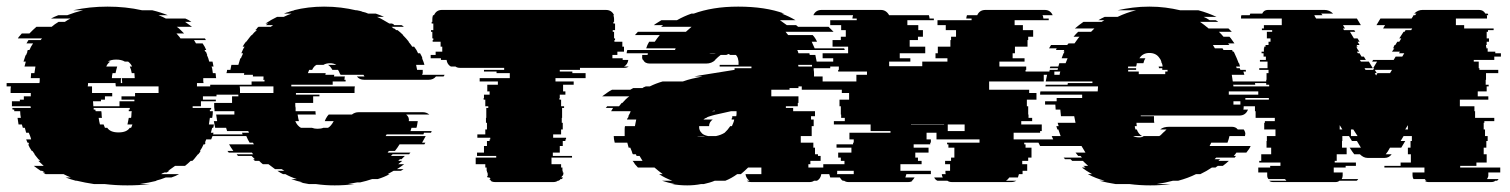

<svg xmlns="http://www.w3.org/2000/svg" viewBox="-30 -550 4561 580"><path d="M694 -289Q695 -284 695 -279Q695 -274 695 -269H624V-259H583V-249H622V-244H577V-229H552V-224H608Q608 -221 607 -219H604V-214H613V-213Q613 -209 612.5 -204Q612 -199 611 -194H604L601 -174H616Q616 -170 614 -164H611Q610 -160 609 -156.5Q608 -153 607 -149H615Q614 -144 612 -139Q610 -134 608 -129H593L589 -119H591Q589 -115 589 -114H585Q581 -104 574 -94H576Q575 -92 573 -89Q571 -86 569 -84H568L556 -69Q555 -68 554 -67Q553 -66 551 -64H546Q542 -60 538 -56.5Q534 -53 529 -49H499L478 -34H482Q480 -33 478 -32Q476 -31 474 -29H467Q465 -28 462 -27Q459 -26 457 -24H511Q506 -21 500 -18.5Q494 -16 488 -14H471Q464 -11 456 -8.5Q448 -6 440 -4H444Q432 -1 419 1.5Q406 4 392 6H423Q407 8 390 9Q373 10 355 10Q336 10 319.5 9Q303 8 286 6H254Q241 4 227.5 1.5Q214 -1 202 -4H199Q191 -6 183.5 -8.5Q176 -11 168 -14H184Q179 -16 173 -18.5Q167 -21 162 -24H108L99 -29H106L97 -34H93Q81 -42 72 -49H102Q98 -53 94 -56.5Q90 -60 86 -64H91Q90 -66 89 -67Q88 -68 86 -69L74 -84H75L68 -94H66Q59 -104 55 -114H58Q56 -118 56 -119H53L49 -129H64Q63 -134 61 -139Q59 -144 57 -149H49Q48 -153 47 -156.5Q46 -160 45 -164H39L36 -174H26L23 -194H33Q32 -199 31.5 -204Q31 -209 31 -213V-214H13V-219H8Q8 -221 7.5 -222Q7 -223 7 -224H63Q63 -227 62 -229H6V-244H30V-249H42V-259H63V-269H2Q2 -274 2 -279Q2 -284 3 -289H-10V-299H89Q90 -302 90 -307V-314H63Q63 -318 63.5 -321.5Q64 -325 64 -329H74L77 -349H44Q45 -353 46 -356.5Q47 -360 48 -364H41Q43 -369 44.5 -374.5Q46 -380 48 -384H49Q50 -386 51 -389Q52 -392 53 -394H52Q52 -395 54 -399H59Q63 -409 70 -419H50L56 -429H93Q94 -431 97 -434H24Q26 -438 29.5 -441.5Q33 -445 36 -449H59Q64 -454 69.5 -459.5Q75 -465 80 -469H126Q135 -477 147 -484H166Q170 -487 174.5 -489.5Q179 -492 183 -494H124Q133 -499 146 -504H173Q196 -513 221 -519H191Q240 -530 295 -530Q350 -530 399 -519H430Q455 -513 477 -504H449Q462 -499 471 -494H530Q535 -492 539.5 -489.5Q544 -487 548 -484H529L550 -469H504Q510 -465 515.5 -459.5Q521 -454 526 -449H503Q506 -445 509.5 -441.5Q513 -438 515 -434H589L592 -429H556L562 -419H582Q589 -409 593 -399H588Q590 -395 590 -394H592L596 -384H595Q597 -380 599 -374.5Q601 -369 602 -364H612L615 -349H609Q611 -345 611.5 -339.5Q612 -334 613 -329H621Q622 -325 622 -321.5Q622 -318 623 -314H584V-307Q584 -302 585 -299H565V-289ZM310 -329Q309 -325 308.5 -321.5Q308 -318 308 -314H336Q335 -311 335 -308Q335 -305 335 -302V-299H339V-302Q339 -305 338.5 -308Q338 -311 338 -314H377Q377 -318 376.5 -321.5Q376 -325 376 -329H368Q367 -335 365.5 -340Q364 -345 362 -349H369Q365 -358 357 -364H347Q337 -370 321 -370Q305 -370 296 -364H303Q299 -361 296 -357.5Q293 -354 291 -349H324Q323 -345 321.5 -340Q320 -335 319 -329ZM378 -269H449V-289H320Q319 -293 319 -299H236Q236 -293 235 -289H248V-269H309V-259H287V-249H275V-244H251Q251 -240 251.5 -236.5Q252 -233 252 -229H331V-244H376V-249H337V-259H378ZM362 -219V-224H253V-219H258V-218Q258 -217 258.5 -216Q259 -215 259 -214H276Q277 -209 277 -204Q277 -199 278 -194H268Q270 -181 272 -174H283Q285 -168 287 -164H294Q303 -150 328 -150Q353 -150 362 -164H366Q367 -166 368 -168.5Q369 -171 370 -174H355Q356 -179 357 -183.5Q358 -188 359 -194H366Q367 -199 367 -204Q367 -209 368 -214H359V-219Z M1245 -324H1313Q1313 -323 1312 -322Q1311 -321 1310 -319H1287Q1279 -309 1265 -309H1070Q1056 -309 1048 -319H1071L1068 -324H999L996 -329Q995 -333 991 -339H974Q968 -350 961 -354H986Q978 -359 967 -359Q955 -359 947 -354H926Q918 -350 913 -339H904Q902 -335 900 -329H954Q953 -327 953 -324H980Q979 -322 979 -319H1012Q1011 -317 1011 -314Q1011 -311 1010 -309H1014V-304H975V-294H850V-289H1042Q1041 -284 1041 -279Q1041 -274 1041 -269H864V-264H935V-259H916V-239H862Q862 -235 862 -231.5Q862 -228 863 -224V-214H923Q923 -207 924 -204H869Q871 -191 873 -184H862Q868 -170 879 -164H912Q920 -161 929 -161Q940 -161 947 -164H961Q970 -169 978 -184H951L954 -191Q956 -195 958.5 -198.5Q961 -202 963 -204H1033Q1042 -211 1053 -211H1248Q1258 -211 1267 -204H1197Q1207 -196 1205 -184H1232Q1231 -180 1230.5 -175Q1230 -170 1228 -164H1213L1210 -154H1274L1272 -149H1251L1249 -144H1138L1135 -139H1256L1245 -119H1255L1252 -114H1177Q1174 -109 1170.5 -104Q1167 -99 1163 -94H1145Q1144 -93 1143 -92Q1142 -91 1141 -89H1210Q1209 -88 1208 -87Q1207 -86 1206 -84H1156Q1155 -83 1154 -82Q1153 -81 1151 -79H1193L1183 -69H1178L1173 -64H1185L1173 -54H1191Q1186 -50 1180.5 -46.5Q1175 -43 1169 -39H1189L1181 -34H1159L1141 -24H1147Q1131 -15 1111 -9H1094Q1085 -6 1076 -3.5Q1067 -1 1058 1H1049Q1042 2 1035 3.5Q1028 5 1021 6H1041Q1027 8 1012 9Q997 10 981 10Q966 10 952 9Q938 8 924 6H903Q896 5 889.5 3.5Q883 2 876 1H885Q876 -1 867 -3.5Q858 -6 850 -9H867Q848 -15 832 -24H825Q821 -26 816.5 -28.5Q812 -31 808 -34H829L821 -39H801L781 -54H764Q761 -56 758 -59Q755 -62 753 -64H740L735 -69H740L730 -79H689Q686 -82 685 -84H735Q732 -87 731 -89H661Q660 -91 657 -94H675Q671 -99 668 -104Q665 -109 662 -114H737L734 -119H724Q721 -124 718.5 -129Q716 -134 714 -139H594L592 -144H703L701 -149H722L720 -154H656L653 -164H620Q619 -169 618 -174Q617 -179 616 -184H626L623 -204H678V-214H618V-219Q617 -224 617 -229Q617 -234 617 -239H671V-259H690V-264H619V-269H796V-289H605V-294H730V-304H769V-309H765Q766 -311 766 -314Q766 -317 766 -319H734V-324H707Q707 -327 708 -329H654Q656 -335 656 -339H666L669 -354H690L696 -374H698Q699 -378 701 -381.5Q703 -385 704 -389H699Q701 -394 703.5 -399.5Q706 -405 709 -409H703Q705 -413 707.5 -416.5Q710 -420 713 -424H714Q718 -429 722 -434.5Q726 -440 730 -444H731Q737 -452 746 -459H741L747 -464H745L751 -469H788Q790 -471 792 -472Q794 -473 795 -474H773Q775 -476 777 -477Q779 -478 780 -479H772Q790 -491 807 -499H827Q833 -502 839 -504.5Q845 -507 851 -509H828Q832 -511 835.5 -512Q839 -513 843 -514H842Q847 -516 851.5 -517Q856 -518 860 -519H857Q901 -530 949 -530Q976 -530 1000 -527Q1024 -524 1045 -519H1048Q1053 -518 1057.5 -517Q1062 -516 1066 -514H1067Q1071 -513 1074.5 -512Q1078 -511 1082 -509H1105Q1120 -504 1130 -499H1109Q1119 -495 1128 -489.5Q1137 -484 1146 -479H1154Q1156 -478 1158 -477Q1160 -476 1161 -474H1183Q1185 -473 1186.5 -472Q1188 -471 1190 -469H1153L1159 -464H1161L1167 -459H1171Q1176 -455 1180 -451.5Q1184 -448 1188 -444H1187Q1192 -439 1196.5 -434Q1201 -429 1205 -424H1204Q1207 -420 1210 -416.5Q1213 -413 1215 -409H1221Q1225 -404 1228 -399Q1231 -394 1233 -389H1239Q1241 -385 1243 -381.5Q1245 -378 1246 -374H1245Q1247 -369 1249 -364Q1251 -359 1252 -354H1227L1230 -339H1247V-329Z M1722 -339H1661V-334H1699V-329H1739V-314H1648V-304H1703V-294H1671V-274H1678V-264H1661V-254H1660V-249H1665V-229H1674V-224H1668V-194H1667V-179H1670V-159H1665V-144H1641V-134H1680V-129H1678V-124H1670V-109H1661V-89H1640V-79H1698V-74H1636V-54H1665V-44H1669V-34H1670V-29H1672V-27Q1672 -25 1671.5 -23Q1671 -21 1670 -19H1668L1666 -14H1671Q1670 -12 1667 -9H1663Q1662 -6 1657 -4H1655Q1650 0 1641 0H1466Q1457 0 1452 -4H1454Q1452 -5 1448 -9H1452Q1451 -11 1450 -12Q1449 -13 1448 -14H1443L1441 -19H1444Q1443 -22 1443 -27V-29H1441V-34H1440V-44H1436V-54H1407V-74H1469V-79H1411V-89H1432V-109H1441V-124H1449V-129H1451V-134H1412V-144H1436V-159H1441V-179H1438V-194H1439V-224H1445V-229H1436V-249H1431V-254H1432V-264H1449V-274H1442V-294H1474V-304H1419V-314H1510V-329H1470V-334H1432V-339H1493V-345H1360Q1351 -345 1346 -349H1332Q1321 -355 1319 -369H1302V-374H1271V-384H1286V-394H1306V-409H1301V-424H1277V-429H1279V-434H1276V-454H1272V-459H1279V-479H1274V-484H1276V-493Q1276 -498 1278 -504H1281Q1288 -520 1305 -520H1800Q1818 -520 1825 -504H1823Q1825 -498 1825 -493V-484H1823V-479H1828V-459H1821V-454H1825V-434H1828V-429H1826V-424H1850V-409H1855V-394H1835V-384H1820V-374H1851V-369H1868Q1866 -355 1855 -349H1869Q1864 -345 1855 -345H1722Z M2412 -54V-44H2499V-27Q2499 -25 2498 -24H2451Q2449 -10 2438 -4H2429Q2424 0 2415 0H2240Q2231 0 2226 -4H2234Q2224 -11 2222 -24H2270V-44H2230Q2225 -39 2219.5 -34Q2214 -29 2208 -24H2197Q2179 -11 2161 -4H2129Q2122 -1 2113.5 1.5Q2105 4 2096 6H2088Q2078 8 2067.5 9Q2057 10 2046 10Q2034 10 2022.5 9Q2011 8 2000 6H2008Q1998 4 1988.5 1.5Q1979 -1 1970 -4H2001Q1979 -12 1961 -24H1972Q1965 -29 1959 -34Q1953 -39 1947 -44H1897L1888 -54Q1887 -56 1885 -59Q1883 -62 1881 -64H1911Q1909 -68 1906.5 -71.5Q1904 -75 1902 -79H1893Q1893 -80 1891 -84H1882L1879 -89H1880L1874 -104H1869Q1868 -108 1867 -111.5Q1866 -115 1865 -119H1827Q1824 -130 1824 -139H1857V-149Q1857 -154 1857 -159.5Q1857 -165 1858 -169H1888Q1889 -174 1890 -179.5Q1891 -185 1892 -189H1864L1866 -194H1867L1869 -199H1868Q1870 -203 1872 -206.5Q1874 -210 1875 -214H1816L1822 -224H1800Q1803 -227 1804 -229H1840Q1842 -231 1844 -234Q1846 -237 1848 -239H1850Q1860 -251 1871 -259H1789Q1796 -264 1803.5 -269.5Q1811 -275 1819 -279H1874L1883 -284H1911Q1913 -286 1916 -287Q1919 -288 1921 -289H1933Q1951 -298 1972 -304H2033Q2047 -309 2061.5 -312.5Q2076 -316 2092 -319H2067L2083 -322L2189 -339V-344H2240V-349H2144V-354H2201Q2201 -359 2201 -362.5Q2201 -366 2200 -369Q2199 -378 2193 -384H2176Q2175 -385 2171 -387L2164 -384H2147Q2143 -381 2139 -377.5Q2135 -374 2130 -369H2131Q2120 -358 2103 -358H1933Q1918 -358 1913 -369H1912Q1909 -374 1910 -380V-384H1926Q1927 -386 1927 -389H1863Q1863 -393 1865 -399H2009Q2009 -400 2011 -404H1922Q1925 -414 1931 -424H1948Q1951 -429 1955 -434Q1959 -439 1963 -444H1888L1897 -454H2042Q2046 -458 2050.5 -461.5Q2055 -465 2059 -469H1967L1973 -474H1945Q1950 -478 1956 -481.5Q1962 -485 1968 -489H2015Q2036 -501 2059 -509H2066Q2093 -519 2126.5 -524.5Q2160 -530 2200 -530Q2282 -530 2339 -509H2331Q2342 -505 2352.5 -500Q2363 -495 2373 -489H2326L2347 -474H2375L2381 -469H2473L2488 -454H2343Q2345 -452 2347 -449Q2349 -446 2351 -444H2425Q2429 -440 2432.5 -434.5Q2436 -429 2438 -424H2422L2431 -404H2520Q2522 -400 2522 -399H2378Q2380 -397 2380.5 -394Q2381 -391 2382 -389H2415Q2415 -388 2415.5 -387Q2416 -386 2416 -384H2433L2439 -354H2381Q2381 -353 2381.5 -352Q2382 -351 2382 -349H2478V-344H2428V-339Q2429 -334 2429 -329Q2429 -324 2429 -319H2455V-304H2393V-289H2382V-284H2355V-279H2300V-259H2382V-239H2380V-229H2344V-224H2366V-214H2432V-199H2420V-189H2428V-169H2422V-139H2389V-119H2427V-104H2432V-84H2441V-79H2449V-64H2418V-54ZM2122 -390Q2115 -390 2112 -389H2133Q2130 -390 2122 -390ZM2129 -216 2120 -214H2129ZM2095 -189H2123Q2112 -181 2112 -169H2082V-166Q2082 -156 2089 -149Q2094 -142 2109 -139H2133Q2148 -142 2159 -149Q2168 -157 2176 -169H2181Q2183 -174 2185 -178.5Q2187 -183 2188 -189H2180Q2180 -191 2180.5 -192Q2181 -193 2181 -194H2182V-199H2194Q2195 -203 2195 -206.5Q2195 -210 2195 -214H2178L2129 -203Q2125 -202 2121.5 -201Q2118 -200 2115 -199Q2112 -198 2109 -197Q2106 -196 2104 -194H2103Q2101 -193 2099 -192Q2097 -191 2095 -189ZM2100 -139H2075Q2079 -138 2087 -138Q2090 -138 2093.5 -138Q2097 -138 2100 -139Z M3162 -119H3064V-114H3068V-104H3086V-74H3076V-64H3058V-54H3073V-34H3059V-24H3048L3045 -14H3019Q3017 -11 3014.5 -8.5Q3012 -6 3009 -4H3040Q3033 0 3025 0H2846Q2837 0 2832 -4H2802Q2795 -7 2792 -14H2818Q2815 -19 2815 -24H2827Q2827 -25 2826.5 -25.5Q2826 -26 2826 -27V-34H2840V-54H2825V-64H2843V-74H2853V-104H2835V-114H2831V-119H2929V-129H2799V-149H2769V-129H2782V-119H2780V-114H2730V-104H2775V-89H2735V-74H2743V-64H2754V-54H2690V-34H2782V-24H2708L2705 -14H2733Q2729 -7 2724 -4H2727Q2722 0 2713 0H2534Q2525 0 2520 -4H2516Q2511 -7 2507 -14H2478L2475 -24H2549V-34H2457V-54H2521V-64H2510V-74H2502V-89H2542V-104H2497V-114H2547V-119H2549V-129H2536V-149H2660V-154H2600V-174H2489V-184H2522V-194H2511V-204H2510V-229H2506V-249H2535V-269H2513V-279H2392V-304H2557V-324H2589V-334H2502V-339H2504V-349H2423V-364H2487V-374H2455V-389H2532V-409H2485V-429H2510V-439H2525V-459H2511V-474H2478V-489H2558V-494H2545Q2545 -498 2547 -504H2427Q2434 -520 2452 -520H2631Q2647 -520 2656 -504H2776Q2778 -498 2778 -494H2791V-489H2711V-474H2744V-459H2758V-439H2743V-429H2718V-409H2765V-389H2688V-374H2720V-364H2656V-350H2756V-364H2832V-374H2796V-389H2803V-409H2841V-429H2843V-439H2858V-459H2827V-474H2802V-489H2905V-494H2889Q2889 -498 2891 -504H2922Q2929 -520 2947 -520H3126Q3143 -520 3150 -504H3119Q3121 -502 3121 -499.5Q3121 -497 3122 -494H3138V-489H3035V-474H3060V-459H3091V-439H3076V-429H3074V-409H3036V-389H3029V-374H3065V-364H2989V-349H3070V-339H3068V-334H3155V-324H3123V-304H2958V-279H3079V-269H3101V-249H3072V-229H3076V-204H3077V-194H3088V-184H3055V-174H3117V-154H3112V-149H3032V-129H3162ZM2722 -175V-174H2822V-175ZM2833 -174V-154H2884V-174Z M3682 -274V-264H3809V-254H3732V-244H3696V-234H3727V-228Q3727 -222 3726 -219H3740Q3733 -201 3714 -201H3416V-199H3456V-196Q3456 -192 3456 -187.5Q3456 -183 3457 -179H3403Q3403 -176 3403.5 -173.5Q3404 -171 3404 -169H3398Q3398 -165 3400 -159H3404Q3409 -145 3420 -139H3393Q3400 -135 3412 -135Q3420 -135 3425 -139H3472Q3476 -141 3479.5 -145Q3483 -149 3488 -153L3494 -159H3475Q3484 -167 3502 -167H3691Q3703 -167 3709 -159H3727Q3732 -152 3732 -145Q3731 -143 3731 -139H3684Q3682 -129 3678 -119H3629Q3626 -114 3624 -109H3748Q3746 -104 3742.5 -99Q3739 -94 3735 -89H3705Q3701 -83 3697 -79H3704Q3703 -78 3702 -77Q3701 -76 3700 -74H3644L3639 -69H3656Q3655 -68 3653.5 -67Q3652 -66 3651 -64H3682Q3675 -57 3664 -49H3649Q3648 -48 3646 -47Q3644 -46 3642 -44H3631Q3615 -33 3596 -24H3583Q3571 -18 3557.5 -13Q3544 -8 3529 -4H3513Q3502 -1 3490 1.5Q3478 4 3464 6H3506Q3492 8 3477 9Q3462 10 3445 10Q3429 10 3413 9Q3397 8 3382 6H3340Q3327 4 3315 1.5Q3303 -1 3291 -4H3307Q3280 -11 3256 -24H3269Q3251 -34 3238 -44H3249Q3247 -46 3245.5 -47Q3244 -48 3242 -49H3257Q3253 -53 3249 -56.5Q3245 -60 3241 -64H3209L3204 -69H3187Q3186 -71 3185 -72Q3184 -73 3183 -74H3238Q3237 -76 3234 -79H3227Q3225 -81 3223 -84Q3221 -87 3219 -89H3249Q3246 -94 3243 -99Q3240 -104 3237 -109H3112Q3109 -114 3107 -119H3156L3147 -139H3174Q3172 -144 3170.5 -149Q3169 -154 3167 -159H3164L3161 -169H3168L3165 -179H3219Q3218 -184 3217 -189Q3216 -194 3215 -199H3175L3173 -219H3159Q3159 -223 3158.5 -226.5Q3158 -230 3158 -234H3127V-244H3162V-254H3239V-264H3112V-266Q3112 -271 3113 -274H3286Q3286 -278 3286.5 -281.5Q3287 -285 3287 -289H3128Q3128 -291 3128.5 -292Q3129 -293 3129 -294H3195Q3195 -297 3196 -299H3270V-304H3129Q3130 -309 3131 -314Q3132 -319 3133 -324H3171Q3171 -328 3173 -334H3140Q3140 -336 3140.5 -337Q3141 -338 3141 -339H3165Q3165 -341 3165.5 -342Q3166 -343 3166 -344H3141L3143 -349H3167L3170 -359H3189L3195 -374H3177Q3179 -379 3181 -384.5Q3183 -390 3186 -394H3183L3185 -399H3160Q3162 -403 3162 -404H3139L3145 -414H3194Q3195 -416 3198 -419H3216Q3220 -424 3223.5 -429.5Q3227 -435 3231 -439H3213Q3216 -443 3219.5 -446.5Q3223 -450 3227 -454H3266L3276 -464H3217Q3230 -475 3243 -484H3298L3306 -489H3288Q3296 -494 3307 -499H3346Q3373 -512 3402 -519H3346Q3368 -524 3392 -527Q3416 -530 3442 -530Q3468 -530 3491 -527Q3514 -524 3535 -519H3590Q3605 -515 3618.5 -510Q3632 -505 3645 -499H3606Q3611 -497 3615.5 -494.5Q3620 -492 3624 -489H3642Q3644 -488 3646 -487Q3648 -486 3650 -484H3595Q3608 -475 3621 -464H3681L3691 -454H3652Q3656 -450 3659.5 -446.5Q3663 -443 3666 -439H3684Q3688 -435 3691.5 -429.5Q3695 -424 3699 -419H3680Q3681 -417 3684 -414H3634L3640 -404H3663L3666 -399H3692Q3692 -398 3694 -394H3697L3706 -374L3712 -359H3713L3716 -349H3704L3706 -344H3715L3717 -339H3733Q3733 -338 3733.5 -337Q3734 -336 3734 -334H3726L3729 -324H3691L3694 -304H3835V-299H3761Q3761 -298 3761.5 -297Q3762 -296 3762 -294H3695Q3696 -292 3696 -289H3855Q3855 -285 3855 -281.5Q3855 -278 3856 -274ZM3378 -339V-334H3410V-326H3490V-334H3497V-339H3481V-344H3471Q3471 -347 3470 -349H3482Q3482 -353 3480 -359H3479Q3478 -368 3473 -374Q3463 -390 3442 -390Q3422 -390 3412 -374H3430Q3426 -368 3424 -359H3404Q3404 -357 3403.5 -354.5Q3403 -352 3402 -349H3378Q3378 -346 3377 -344H3402V-339Z M4484 -369H4422V-364H4437V-344H4439V-339H4496V-329H4459V-309H4458V-294H4467V-289H4461V-274H4434V-259H4466V-249H4380V-229H4424V-214H4426V-194H4484V-184H4454V-179H4452V-159H4456V-139H4464V-124H4460V-104H4452V-84H4461V-59H4430V-49H4381V-44H4502V-29H4466V-20Q4466 -15 4462 -9H4497Q4496 -8 4495 -6.5Q4494 -5 4492 -4H4487Q4483 0 4474 0H4286Q4278 0 4274 -4H4279Q4276 -6 4274 -9H4240Q4237 -14 4237 -20V-29H4273V-44H4152V-49H4201V-59H4232V-84H4223V-104H4231V-124H4235V-139H4210L4201 -124H4215L4203 -104H4169L4162 -92Q4158 -86 4156 -84H4174Q4166 -73 4153 -73H4101Q4089 -73 4078 -84H4061Q4059 -86 4055 -92L4047 -104H4081L4069 -124H4054L4045 -139H4025V-124H4024V-104H4038V-84H4008V-64H4002V-59H4066V-49H4035V-44H3999V-29H4026V-20Q4026 -14 4023 -9H4073Q4072 -8 4071 -6.5Q4070 -5 4068 -4H4016Q4012 0 4004 0H3816Q3808 0 3804 -4H3856Q3855 -5 3854 -6.5Q3853 -8 3851 -9H3802Q3798 -13 3798 -20V-29H3771V-44H3807V-49H3838V-59H3774V-64H3780V-84H3810V-104H3796V-124H3797V-139H3823V-159H3789V-179H3791V-184H3821V-194H3763V-214H3761V-229H3717V-249H3803V-259H3771V-274H3798V-289H3804V-294H3795V-309H3796V-329H3802V-339H3774V-344H3799V-364H3776V-369H3794V-379H3787V-389H3781V-394H3788V-404H3789V-409H3793V-414H3802V-424H3808V-434H3797V-454H3813V-459H3782V-464H3788V-474H3842V-494H3719V-500L3720 -504H3745L3747 -509H3783Q3788 -520 3800 -520H3971Q3986 -520 3997 -509H3961Q3964 -506 3965 -504H3940Q3942 -502 3942 -500L3946 -494H4069L4081 -474H4027L4033 -464H4027L4030 -459H4061L4064 -454H4048L4060 -434H4071L4077 -424H4071L4077 -414H4068L4071 -409H4067L4070 -404H4069L4076 -394H4069L4072 -389H4077L4083 -379H4090L4096 -369H4078L4081 -364H4105L4117 -344H4092L4095 -339H4118L4121 -344H4118L4130 -364H4115L4118 -369H4180L4186 -379H4206L4212 -389H4196L4199 -394H4175L4182 -404H4178L4181 -409H4180L4183 -414H4185L4191 -424H4197L4203 -434H4197L4210 -454H4213L4216 -459H4233L4236 -464H4148L4154 -474H4128L4140 -494H4234L4238 -500Q4239 -501 4239 -502Q4239 -503 4240 -504H4245Q4246 -506 4249 -509H4242Q4253 -520 4267 -520H4438Q4451 -520 4457 -509H4464L4466 -504H4461Q4462 -503 4462 -500V-494H4368V-474H4393V-464H4482V-459H4465V-454H4461V-434H4468V-424H4461V-414H4459V-409H4460V-404H4464V-394H4487V-389H4504V-379H4484ZM4169 -329 4175 -339H4123L4129 -329H4123L4127 -322L4131 -329ZM4017 -159H4025L4017 -172ZM4215 -159H4223V-172ZM4051 -139H4071L4058 -159H4051Z"/></svg>

Font: Rubik Glitch
Style: Regular
Weight: 400
Designer: Hubert and Fischer, NaN
Foundry: Hubert and Fischer, NaN
Version: Version 2.200